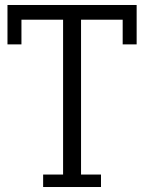

<svg xmlns="http://www.w3.org/2000/svg" viewBox="-20 -750 578 770"><path d="M528 -572V-730H10V-572H66V-671H233V-50H153V0H385V-50H305V-671H472V-572Z"/></svg>

Font: Glegoo
Style: Regular
Weight: 400
Version: Version 2.0.1; ttfautohint (v0.9) -r 48 -G 60